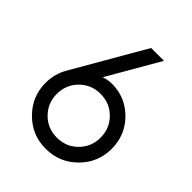

<svg xmlns="http://www.w3.org/2000/svg" viewBox="-205 -827 953 953"><g transform="rotate(45 272.0 -350.0)"><path d="M279.6 -373.7Q344.8 -373.7 389.2 -329.2Q433.7 -284.8 433.7 -219.6Q433.7 -155.2 389.2 -110.8Q344.8 -66.3 279.7 -66.3Q215.2 -66.3 170.8 -110.8Q126.3 -155.2 126.3 -219.7Q126.3 -284.8 170.8 -329.2Q215.2 -373.7 279.6 -373.7ZM296.2 -712 78.5 -334.8Q48 -282 48 -219.7Q48 -123.6 115.8 -55.8Q183.6 12 279.7 12Q376.6 12 444.2 -55.8Q512 -123.5 512 -219.7Q512 -314.5 446.7 -381.2Q382.8 -446.2 291.7 -449.2Q260.3 -449.7 229.2 -439.8L386.3 -712Z"/></g></svg>

Font: Unageo Variable
Style: Regular
Weight: 300
Designer: Richard Sepsi
Foundry: Richard Sepsi
Version: Version 2.200